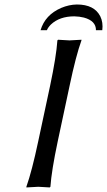

<svg xmlns="http://www.w3.org/2000/svg" viewBox="-20 -823 472 846"><path d="M158.7 -689.9Q178.7 -757.3 249.5 -788.1Q284.2 -802.7 318.8 -803.2Q395.5 -803.2 421.9 -751Q435.1 -724.1 430.7 -689.9H402.8Q403.3 -731 349.6 -745.6Q330.1 -750.5 307.6 -751Q242.2 -751 204.1 -714.8Q191.9 -702.6 186.5 -689.9ZM200.7 -444.8Q228 -574.2 232.9 -645L235.8 -647.9Q237.8 -647.9 286.1 -645L338.9 -647.9V-645Q314.5 -577.6 286.6 -444.8L234.4 -200.2Q207 -70.8 202.1 0L199.2 2.9Q197.3 2.9 148.9 0L96.2 2.9V0Q120.6 -68.8 148.4 -200.2Z"/></svg>

Font: Linux Biolinum Capitals O
Style: Italic Samll Caps
Weight: 400
Italic angle: -12°
Designer: Philipp H. Poll
Foundry: Philipp H. Poll
Version: Version 0.6.2